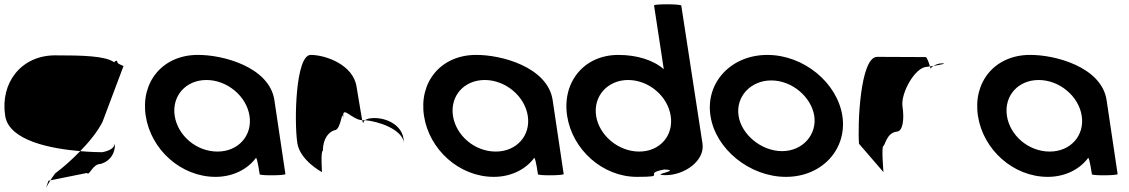

<svg xmlns="http://www.w3.org/2000/svg" viewBox="-40 -810 5221 888"><path d="M-16 -274C2 -158 199 -122 331 -111C373 -154 411 -201 434 -246L531 -504C538 -504 505 -512 503 -522C501 -533 495 -530 488 -522C447 -552 339 -554 215 -554C59 -554 -40 -428 -16 -274ZM184 26C168 76 169 62 193 24ZM193 24 362 -10C374 6 387 -52 426 -52C454 -60 492 -84 492 -146C487 -124 467 -113 433 -106C414 -106 376 -107 331 -111C293 -72 253 -36 215 -8C206 4 199 15 193 24Z M634 -274C658 -118 797 8 957 8C1038 8 1106 -28 1144 -80C1151 -76 1161 -4 1161 -4C1162 3 1281 2 1280 -5L1229 -347C1206 -500 990 -558 871 -556C711 -554 610 -430 634 -274ZM768 -274C754 -366 819 -440 915 -440C1010 -440 1100 -366 1114 -274C1128 -184 1063 -109 966 -109C867 -109 782 -184 768 -274Z M1335 -149C1347 -68 1449 -14 1449 -14C1450 -6 1442 -112 1453 -112C1454 -171 1481 -200 1508 -208C1538 -208 1541 -314 1549 -261C1538 -331 1586 -256 1635 -254C1631 -281 1619 -346 1609 -409C1594 -510 1467 -556 1397 -556C1327 -556 1320 -250 1335 -149ZM1635 -254C1637 -246 1639 -242 1640 -241C1641 -237 1638 -246 1648 -254ZM1648 -254C1704 -250 1819 -215 1829 -149L1826 -170C1817 -228 1755 -264 1691 -264C1667 -264 1655 -259 1648 -254Z M1921 -274C1945 -118 2084 8 2244 8C2325 8 2393 -28 2431 -80C2438 -76 2448 -4 2448 -4C2449 3 2568 2 2567 -5L2516 -347C2493 -500 2277 -558 2158 -556C1998 -554 1897 -430 1921 -274ZM2055 -274C2041 -366 2106 -440 2202 -440C2297 -440 2387 -366 2401 -274C2415 -184 2350 -109 2253 -109C2154 -109 2069 -184 2055 -274Z M2583 -274C2607 -118 2747 8 2906 8C3056 8 2925 -6 3032 -26C3120 -23 2955 0 3040 0C3125 0 3221 -66 3209 -146L3111 -784C3110 -792 2984 -792 2985 -785L3030 -490C2982 -532 2906 -556 2820 -556C2661 -556 2559 -430 2583 -274ZM2717 -274C2703 -366 2771 -440 2865 -440C2960 -440 3048 -366 3062 -274C3076 -184 3013 -109 2916 -109C2820 -109 2731 -184 2717 -274Z M3246 -274C3269 -121 3427 8 3595 8C3763 8 3879 -121 3856 -274C3832 -428 3677 -556 3509 -556C3341 -556 3222 -428 3246 -274ZM3376 -274C3362 -362 3431 -438 3527 -438C3623 -438 3712 -362 3726 -274C3739 -188 3673 -111 3577 -111C3481 -111 3389 -188 3376 -274Z M3933 -145 4046 -14C4047 -6 4035 -135 4046 -135C4055 -142 4061 -194 4106 -201C4136 -201 4143 -258 4134 -318C4125 -378 4192 -501 4248 -501C4248 -501 4253 -502 4261 -503C4256 -520 4247 -546 4241 -546C4241 -546 4099 -547 4017 -547C3937 -547 3926 -225 3933 -145ZM4261 -503C4263 -498 4264 -494 4264 -491C4264 -494 4269 -500 4277 -505C4271 -504 4266 -504 4261 -503ZM4277 -505C4306 -510 4344 -517 4317 -517C4301 -517 4287 -511 4277 -505Z M4483 -274C4507 -118 4646 8 4806 8C4887 8 4955 -28 4993 -80C5000 -76 5010 -4 5010 -4C5011 3 5130 2 5129 -5L5078 -347C5055 -500 4839 -558 4720 -556C4560 -554 4459 -430 4483 -274ZM4617 -274C4603 -366 4668 -440 4764 -440C4859 -440 4949 -366 4963 -274C4977 -184 4912 -109 4815 -109C4716 -109 4631 -184 4617 -274Z"/></svg>

Font: Ampere
Style: SCRevIta
Weight: 400
Version: Version 1